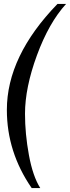

<svg xmlns="http://www.w3.org/2000/svg" viewBox="-20 -731 358 982"><path d="M15.1 -168.9Q15.1 -443.8 273.9 -710.9H317.9Q230 -614.3 168.9 -448.2Q107.9 -282.2 107.9 -148.9Q107.9 -46.9 127.9 62Q147.9 170.9 186 231H142.1Q15.1 46.9 15.1 -168.9Z"/></svg>

Font: Unna-Italic
Style: Italic
Weight: 400
Italic angle: -8°
Designer: Jorge de Buen U.
Foundry: Omnibus-Type
Version: Version 2.006;PS 002.006;hotconv 1.0.70;makeotf.lib2.5.58329